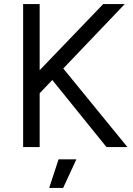

<svg xmlns="http://www.w3.org/2000/svg" viewBox="-20 -720 650 940"><path d="M117.3 -317.2 485.2 -700H590.7L151.5 -239.8ZM93.3 -700H174.2V0H93.3ZM213.7 -356 269.3 -409.8 603.8 0H501.3ZM266.8 60H354L289.2 200H220.8Z"/></svg>

Font: Oak Sans Light
Style: Regular
Weight: 400
Designer: Erik Kennedy, Walven
Foundry: Erik Kennedy, Walven
Version: Version 1.100;Glyphs 3.1.2 (3151)